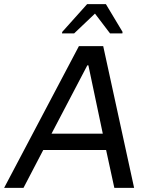

<svg xmlns="http://www.w3.org/2000/svg" viewBox="-47 -912 751 932"><path d="M508 0 468 -184H163L67 0H-27L336 -688H454L604 0ZM382 -595H377L203 -263H452ZM254 -750 255 -757 376 -892H467L548 -757L547 -750H487L414 -846L313 -750Z"/></svg>

Font: Azeri Sans
Style: Italic
Weight: 400
Designer: Hector Gatti & Omnibus-Type (original fonts) / Cristiano Sobral (main changes and remastering)
Foundry: Omnibus-Type
Version: Version 0.07;August 21, 2020;FontCreator 13.0.0.2681 64-bit;